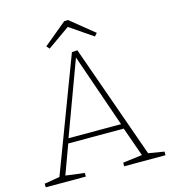

<svg xmlns="http://www.w3.org/2000/svg" viewBox="-125 -972 955 1073"><g transform="rotate(-15 352.5 -435.5)"><path d="M375 -694 608 -36 699 -21V0H460V-21L572 -35L512 -204H191L129 -35L238 -21V0H6V-21L95 -36L343 -692ZM504 -232 357 -657 200 -232ZM368 -871 505 -760 490 -743 357 -834 228 -743 213 -760 346 -870Z"/></g></svg>

Font: Bitter Pro ExtraLight
Style: Regular
Weight: 275
Designer: Sol Matas, and Bitter project Authors
Foundry: Sol Matas
Version: Version 1.010